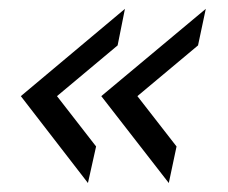

<svg xmlns="http://www.w3.org/2000/svg" viewBox="-20 -482 518 436"><path d="M27.3 -263.7 263.7 -461.9 247.1 -378.9 109.4 -263.7 198.2 -149.4 179.7 -66.4ZM210 -263.7 447.3 -461.9 429.7 -378.9 292 -263.7 380.9 -149.4 363.3 -66.4Z"/></svg>

Font: Dinish
Style: Italic
Weight: 400
Italic angle: -12°
Designer: Bert Driehuis
Foundry: Playbeing
Version: Version 3.002; git-62d0f29-release